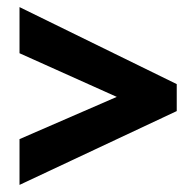

<svg xmlns="http://www.w3.org/2000/svg" viewBox="-20 -631 550 541"><path d="M35 -239 309 -358 35 -481V-611L478 -394V-318L35 -110Z"/></svg>

Font: Noto Sans Gujarati UI Condensed ExtraBold
Style: Regular
Weight: 800
Width: 3
Designer: Jelle Bosma - Monotype Design Team, Universal Thirst
Foundry: Monotype Imaging Inc.
Version: Version 2.106; ttfautohint (v1.8.4.7-5d5b)